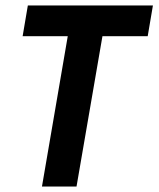

<svg xmlns="http://www.w3.org/2000/svg" viewBox="-20 -680 578 700"><path d="M259 0H133L227 -548H62.5L81.5 -660H537.5L518.5 -548H353.5Z"/></svg>

Font: Lucymar Sans SemiBold
Style: Italic
Weight: 600
Italic angle: -10°
Foundry: The League of Moveable Type (original font) / Main changes by Cristiano Sobral with portions from Mirco Monsees
Version: Version 2.00;August 30, 2020;FontCreator 13.0.0.2681 64-bit